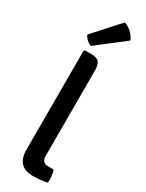

<svg xmlns="http://www.w3.org/2000/svg" viewBox="-253 -1013 802 1054"><g transform="rotate(30 148.0 -486.5)"><path d="M258 -83Q267 -58 267 -27.5Q267 -21.5 266.8 -15Q266.5 -8.5 265 -3.5Q247 -0.5 222.5 2Q198 4.5 176.5 4.5Q125 4.5 99.5 -22.5Q74 -49.5 74 -103.5V-729L80.5 -735.5H122.5Q157 -735.5 169.8 -719Q182.5 -702.5 182.5 -665.5V-127.5Q182.5 -105.5 192.2 -94.2Q202 -83 222.5 -83ZM193 -978.5Q216 -971 238 -950.8Q260 -930.5 268.5 -907L95.5 -773Q81 -777.5 67.2 -790Q53.5 -802.5 47.5 -817.5Z"/></g></svg>

Font: Signika Negative Medium
Style: Regular
Weight: 500
Designer: Anna Giedry
Foundry: Anna Giedry
Version: Version 2.001